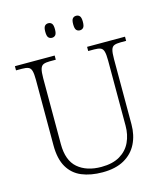

<svg xmlns="http://www.w3.org/2000/svg" viewBox="-131 -1002 949 1110"><g transform="rotate(-15 343.5 -447.0)"><path d="M345 10Q274 10 221 -12Q168 -34 139 -83.5Q110 -133 110 -214V-606Q110 -642 105 -660Q100 -678 86.5 -683.5Q73 -689 48 -689H13V-714H251V-689H215Q191 -689 177.5 -683.5Q164 -678 158.5 -660Q153 -642 153 -605V-210Q153 -112 205.5 -67Q258 -22 346 -22Q414 -22 457.5 -48Q501 -74 521.5 -118Q542 -162 542 -216V-606Q542 -642 537 -660Q532 -678 518.5 -683.5Q505 -689 481 -689H445V-714H672V-689H639Q614 -689 600.5 -683.5Q587 -678 582 -660Q577 -642 577 -605V-215Q577 -150 551.5 -99Q526 -48 474.5 -19Q423 10 345 10ZM430 -817Q417 -817 409 -826Q401 -835 401 -861Q401 -886 409 -895Q417 -904 430 -904Q443 -904 451 -895Q459 -886 459 -861Q459 -835 451 -826Q443 -817 430 -817ZM263 -817Q250 -817 242 -826Q234 -835 234 -861Q234 -886 242 -895Q250 -904 263 -904Q276 -904 284 -895Q292 -886 292 -861Q292 -835 284 -826Q276 -817 263 -817Z"/></g></svg>

Font: Noto Serif Malayalam ExtraLight
Style: Regular
Weight: 200
Designer: Indian type Foundry, Jelle Bosma, Monotype Design Team
Foundry: Monotype Imaging Inc.
Version: Version 2.104; ttfautohint (v1.8.4.7-5d5b)